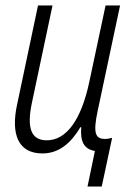

<svg xmlns="http://www.w3.org/2000/svg" viewBox="-20 -551 485 702"><path d="M300 131H352L390 -47C382 -45 373 -43 364 -43C328 -43 320 -65 337 -145L419 -531H366L307 -254C278 -115 224 -38 151 -38C93 -38 78 -84 96 -172L172 -531H119L43 -171C18 -58 48 10 135 10C195 10 239 -27 274 -86H277C273 -33 287 -6 327 1Z"/></svg>

Font: Noto Sans Condensed Light
Style: Italic
Weight: 300
Width: 3
Italic angle: -12°
Designer: Monotype Design Team
Foundry: Monotype Imaging Inc.
Version: Version 2.013